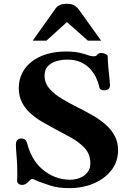

<svg xmlns="http://www.w3.org/2000/svg" viewBox="-20 -979 689 1014"><path d="M346.2 14.6Q286.1 14.6 243.9 0.5Q201.7 -13.7 184.6 -20Q170.9 -25.4 163.8 -29.5Q156.7 -33.7 150.9 -33.7Q144.5 -33.7 140.4 -29.8Q136.2 -25.9 133.3 -22.5Q123 -10.7 114.5 -6.6Q106 -2.4 97.2 -2.4Q85 -2.4 77.4 -9Q69.8 -15.6 70.3 -25.9Q71.3 -39.1 71.3 -44.4Q71.3 -49.8 71.3 -67.4Q71.3 -112.8 67.6 -154.3Q64 -195.8 64 -213.4Q64 -233.9 72.5 -240.7Q81.1 -247.6 92.3 -247.6Q115.7 -247.6 121.6 -227.1Q125 -214.8 132.3 -192.4Q139.6 -169.9 154.8 -143.6Q174.3 -110.4 204.1 -84.7Q233.9 -59.1 271.2 -44.4Q308.6 -29.8 350.1 -29.8Q377.4 -29.8 402.1 -39.6Q426.8 -49.3 442.4 -69.3Q458 -89.4 457 -119.6Q456.1 -166 427 -197.3Q397.9 -228.5 355.5 -252Q313 -275.4 270.5 -297.9Q238.3 -314.9 204.6 -334.5Q170.9 -354 142.6 -378.9Q114.3 -403.8 96.7 -437Q79.1 -470.2 79.1 -514.2Q79.1 -557.6 97.2 -593.3Q115.2 -628.9 148.4 -654.3Q181.6 -679.7 227.1 -693.4Q272.5 -707 327.1 -707Q371.6 -707 398.9 -700.7Q426.3 -694.3 443.4 -688Q460.4 -681.6 474.6 -681.6Q486.8 -681.6 490.2 -686.5Q493.7 -691.4 500.5 -695.8Q505.9 -699.2 514.2 -699.2Q526.4 -699.2 537.6 -693.8Q548.8 -688.5 548.8 -680.7Q549.3 -655.3 552.2 -623Q555.2 -590.8 558.1 -564.5Q561 -538.1 561 -530.3Q561 -514.2 551.8 -508.1Q542.5 -502 530.3 -502Q521 -502 515.1 -504.9Q509.3 -507.8 505.9 -513.2Q505.9 -513.7 502.2 -528.8Q498.5 -543.9 488.5 -566.4Q478.5 -588.9 459.7 -611.3Q440.9 -633.8 410.2 -648.9Q379.4 -664.1 334.5 -664.1Q305.2 -664.1 277.8 -656Q250.5 -647.9 232.9 -629.6Q215.3 -611.3 215.3 -579.6Q215.3 -540 242.2 -509.8Q269 -479.5 310.1 -455.6Q351.1 -431.6 392.6 -410.6Q430.7 -391.6 468 -370.4Q505.4 -349.1 535.9 -322.8Q566.4 -296.4 585 -262.9Q603.5 -229.5 603.5 -186.5Q603.5 -124.5 567.9 -79.3Q532.2 -34.2 473.9 -9.8Q415.5 14.6 346.2 14.6ZM152.8 -764.2 273.4 -934.1Q280.8 -944.8 294.7 -951.9Q308.6 -959 333.5 -959Q358.9 -959 373 -950.2Q387.2 -941.4 395.5 -929.7L514.2 -764.2H444.3L333.5 -862.3L225.1 -764.2Z"/></svg>

Font: Gelasio
Style: Regular
Weight: 400
Designer: Eben Sorkin
Foundry: Eben Sorkin
Version: Version 1.008